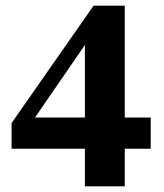

<svg xmlns="http://www.w3.org/2000/svg" viewBox="-20 -661 582 681"><path d="M514.5 -133.5V-244H69.1L83.8 -214.6L315.6 -551.6H281.1V0H422.5V-640.8H311.9L21.1 -224.6V-133.5H514.5Z"/></svg>

Font: Source Serif Variable
Style: Regular
Weight: 389
Designer: Frank Grießhammer
Foundry: Adobe Systems Incorporated
Version: Version 3.001;hotconv 1.0.111;makeotfexe 2.5.65597